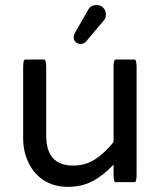

<svg xmlns="http://www.w3.org/2000/svg" viewBox="-20 -726 635 757"><path d="M270.5 -580.1Q270.5 -587.9 277.3 -599.6L327.1 -686.5Q336.9 -706.1 360.4 -706.1Q376 -706.1 386.7 -695.8Q397.5 -685.5 397.5 -668.9Q397.5 -653.3 387.7 -643.6L320.3 -563.5Q311.5 -552.7 297.9 -552.7Q286.1 -552.7 278.3 -560.1Q270.5 -567.4 270.5 -580.1ZM153.3 -14.6Q114.3 -40 92.8 -84Q71.3 -127.9 71.3 -181.6V-459Q71.3 -491.2 79.1 -491.2H154.3Q162.1 -491.2 162.1 -459V-191.4Q162.1 -73.2 268.6 -73.2Q315.4 -73.2 353 -96.7Q390.6 -120.1 427.7 -166V-459Q427.7 -491.2 435.5 -491.2Q435.5 -491.2 510.7 -491.2Q518.6 -491.2 518.6 -459V-40Q518.6 -7.8 510.7 -7.8Q510.7 -7.8 435.5 -7.8Q427.7 -7.8 427.7 -40V-77.1Q387.7 -34.2 344.7 -11.7Q301.8 10.7 247.1 10.7Q194.3 10.7 153.3 -14.6Z"/></svg>

Font: YuPearl-Regular
Style: Regular
Weight: 400
Designer: Max Yao
Foundry: Max-Everyday
Version: Version 1.011; ttfautohint (v1.8.3)